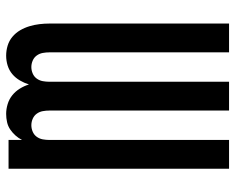

<svg xmlns="http://www.w3.org/2000/svg" viewBox="-92 -684 783 640"><g transform="rotate(90 300.0 -363.5)"><path d="M165 8Q148 8 131.5 3Q115 -2 102 -13Q89 -24 80.5 -38.5Q72 -53 67 -69.5Q62 -86 60 -103Q58 -120 58 -136V-735H154V-136Q154 -125 156 -114Q158 -103 164.5 -94Q171 -85 181.5 -80.5Q192 -76 203 -76Q214 -76 224.5 -80.5Q235 -85 241.5 -94Q248 -103 250 -114Q252 -125 252 -136V-735H348V-136Q348 -125 350 -114Q352 -103 358.5 -94Q365 -85 375.5 -80.5Q386 -76 397 -76Q408 -76 418.5 -80.5Q429 -85 435.5 -94Q442 -103 444 -114Q446 -125 446 -136V-735H542V0H446V-45Q440 -33 431 -23Q422 -13 411 -5.5Q400 2 386.5 5Q373 8 359 8Q359 8 359 8Q359 8 359 8Q343 8 326.5 3Q310 -2 297 -12.5Q284 -23 275 -37.5Q266 -52 261 -68Q256 -52 247.5 -37.5Q239 -23 226.5 -12.5Q214 -2 198 3Q182 8 165 8Q165 8 165 8Q165 8 165 8Z"/></g></svg>

Font: Iosevka SS04 Medium Extended
Style: Regular
Weight: 500
Width: 7
Monospace: yes
Designer: Belleve Invis
Foundry: Belleve Invis
Version: Version 19.0.0; ttfautohint (v1.8.4)